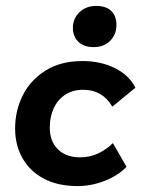

<svg xmlns="http://www.w3.org/2000/svg" viewBox="-20 -617 477 648"><path d="M242 11Q175 11 128 -14Q81 -39 56 -83Q31 -127 31 -183Q31 -244 57 -295.5Q83 -347 134 -379Q185 -411 258 -411Q320 -411 368 -387Q416 -363 437 -321L359 -257Q344 -284 319 -299Q294 -314 260 -314Q226 -314 200.5 -297.5Q175 -281 161.5 -252Q148 -223 148 -186Q148 -141 175 -113.5Q202 -86 251 -86Q284 -86 312 -99.5Q340 -113 361 -134L407 -54Q378 -24 333 -6.5Q288 11 242 11ZM296 -458Q263 -458 244.5 -476Q226 -494 226 -523Q226 -554 248 -575.5Q270 -597 305 -597Q338 -597 355.5 -580Q373 -563 373 -533Q373 -501 352 -479.5Q331 -458 296 -458Z"/></svg>

Font: Rokkitt SemiBold
Style: Bold Italic
Weight: 700
Italic angle: -9°
Version: Version 3.103